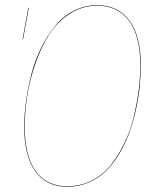

<svg xmlns="http://www.w3.org/2000/svg" viewBox="-20 -710 611 739"><path d="M354 -689.9Q435.1 -689.9 478.5 -630.4Q522 -570.8 522 -458Q522 -418.5 517.6 -376.5Q513.2 -334.5 503.2 -288.3Q493.2 -242.2 478 -200Q462.9 -157.7 439.9 -119.4Q417 -81.1 388.7 -52.7Q360.4 -24.4 321.8 -7.8Q283.2 8.8 238.8 8.8Q158.2 8.8 115.7 -50.8Q73.2 -110.4 73.2 -222.2Q73.2 -269 80.1 -319.6Q86.9 -370.1 100.6 -423.3Q114.3 -476.6 137.5 -523.9Q160.6 -571.3 190.7 -608.6Q220.7 -646 262.9 -668Q305.2 -689.9 354 -689.9ZM354 -688Q295.9 -688 247.6 -656.5Q199.2 -625 168.2 -575.7Q137.2 -526.4 115.5 -463.4Q93.8 -400.4 84.5 -339.6Q75.2 -278.8 75.2 -222.2Q75.2 -110.8 116.9 -52Q158.7 6.8 238.8 6.8Q290 6.8 333.3 -15.1Q376.5 -37.1 406.5 -75Q436.5 -112.8 459.2 -159.7Q481.9 -206.5 494.6 -259.8Q507.3 -313 513.7 -362.3Q520 -411.6 520 -458Q520 -570.3 477.3 -629.2Q434.6 -688 354 -688ZM88.9 -680.2H90.8L68.8 -559.1H66.9Z"/></svg>

Font: Fira Sans Compressed Two
Style: Italic
Weight: 100
Width: 3
Italic angle: -8°
Designer: Carrois Corporate & Edenspiekermann AG
Foundry: Carrois Corporate GbR & Edenspiekermann AG
Version: Version 4.203;PS 004.203;hotconv 1.0.88;makeotf.lib2.5.64775